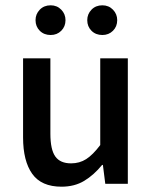

<svg xmlns="http://www.w3.org/2000/svg" viewBox="-20 -693 574 724"><path d="M212 11Q136 11 101.5 -37.5Q67 -86 67 -175V-473H170V-189Q170 -129 188.5 -103Q207 -77 248 -77Q280 -77 305 -93Q330 -109 358 -146V-473H462V0H377L368 -71H365Q334 -33 297.5 -11Q261 11 212 11ZM171 -561Q146 -561 130 -577Q114 -593 114 -617Q114 -640 130 -656.5Q146 -673 171 -673Q195 -673 211 -656.5Q227 -640 227 -617Q227 -593 211 -577Q195 -561 171 -561ZM366 -561Q341 -561 325 -577Q309 -593 309 -617Q309 -640 325 -656.5Q341 -673 366 -673Q390 -673 406 -656.5Q422 -640 422 -617Q422 -593 406 -577Q390 -561 366 -561Z"/></svg>

Font: Narnoor Medium
Style: Regular
Weight: 500
Designer: S. Sridhar Murthy
Foundry: SIL International
Version: Version 3.000